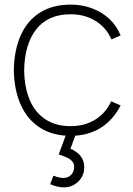

<svg xmlns="http://www.w3.org/2000/svg" viewBox="-20 -575 579 834"><path d="M40 -270Q41.5 -357.5 70 -421.5Q98.5 -485.5 153.5 -520.2Q208.5 -555 287 -555Q336.5 -555 380 -538.8Q423.5 -522.5 455.5 -492.2Q487.5 -462 504 -421L464 -404Q441.5 -455.5 394.8 -484.2Q348 -513 287 -513Q188.5 -513 137.5 -447.8Q86.5 -382.5 85 -270Q86 -195.5 109 -141Q132 -86.5 177 -56.8Q222 -27 287 -27Q347 -27 392.8 -54.8Q438.5 -82.5 463 -135L504 -117Q470.5 -52 415.5 -18.5Q360.5 15 287 15Q208.5 15 153.5 -20.5Q98.5 -56 70 -120.2Q41.5 -184.5 40 -270ZM198 225 212 188Q237 198 255 198Q276.5 198 289.2 184Q302 170 302 151Q302 135.5 293.5 125.8Q285 116 272.8 110.2Q260.5 104.5 238.5 97Q237 96.5 235 96L273 -7H315L286 71Q313.5 82.5 329.8 102.5Q346 122.5 346 153Q346 176.5 334 196.2Q322 216 301.8 227.5Q281.5 239 258 239Q229.5 239 198 225Z"/></svg>

Font: Tap Sans
Style: Regular
Weight: 400
Designer: Tap Payments
Foundry: Tap Payments
Version: Version 1.001;Glyphs 3.1.2 (3151)